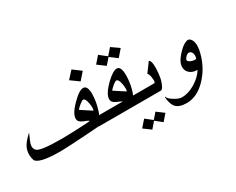

<svg xmlns="http://www.w3.org/2000/svg" viewBox="-148 -1196 2346 1910"><g transform="rotate(-30 1024.5 -241.0)"><path d="M742.7 -238.3Q752 -266.6 741.7 -322.3Q730 -382.3 705.6 -382.3Q699.7 -382.3 687.7 -374.8Q675.8 -367.2 662.6 -356.7Q649.4 -346.2 637.5 -334.7Q625.5 -323.2 620.1 -315.4Q650.9 -294.9 680.7 -275.4Q710.4 -255.9 741.2 -236.3Q742.7 -237.3 742.7 -238.3ZM847.7 -632.8 776.4 -551.8 682.6 -619.6 756.8 -700.7ZM762.7 -73.2H706.1L710 -76.2Q709.5 -75.7 692.9 -74.2Q676.3 -72.8 648.4 -70.8Q620.6 -68.8 584.5 -66.4Q548.3 -64 509.3 -61.5Q470.2 -59.1 430.9 -56.9Q391.6 -54.7 357.4 -53Q323.2 -51.3 296.6 -50.3Q270 -49.3 256.8 -49.3Q127 -49.3 57.9 -65.9Q-11.2 -82.5 -22 -113.8Q-31.7 -144 -32 -174.3Q-32.2 -204.6 -23.9 -232.9Q-3.9 -296.4 78.1 -368.2Q57.6 -322.3 47.4 -298.1Q37.1 -273.9 36.1 -269.5Q19.5 -217.8 49.8 -187Q85 -151.4 330.6 -151.4Q359.9 -151.4 403.6 -152.6Q447.3 -153.8 506.8 -156.2Q573.7 -159.2 611.1 -161.4Q648.4 -163.6 658.2 -166.5Q652.8 -172.9 641.1 -178.5Q629.4 -184.1 610.8 -190.9Q588.4 -199.2 574.7 -208.5Q561 -217.8 554.4 -229Q547.9 -240.2 547.9 -254.2Q547.9 -268.1 553.7 -286.1Q569.3 -335.4 642.6 -406.7Q682.1 -446.3 712.9 -464.8Q743.7 -483.4 764.6 -483.4Q814.9 -483.4 813.5 -381.8Q812.5 -338.9 805.2 -296.9Q797.9 -254.9 783.7 -210.4Q779.3 -195.8 775.4 -186.3Q771.5 -176.8 767.6 -169.4H793.5Z M1126 -239.3Q1133.8 -264.6 1123.5 -322.8Q1112.3 -382.3 1086.9 -382.3Q1080.1 -382.3 1068.1 -374.8Q1056.2 -367.2 1043.2 -356.4Q1030.3 -345.7 1018.8 -334.2Q1007.3 -322.8 1002 -315.4Q1032.7 -294.9 1063 -275.1Q1093.3 -255.4 1124 -235.8Q1125.5 -237.3 1126 -239.3ZM993.2 -619.6 1058.6 -694.3 1138.7 -631.3 1200.2 -702.1 1288.1 -640.6 1220.2 -562.5 1138.7 -624 1079.1 -555.7ZM1149.9 -73.2H733.9L764.6 -169.4H1040Q1025.4 -179.7 996.1 -190.9Q974.1 -199.7 960.4 -209Q946.8 -218.3 939.9 -229.7Q933.1 -241.2 933.1 -255.1Q933.1 -269 938.5 -287.1Q954.6 -336.4 1027.3 -407.7Q1106 -483.4 1150.9 -483.4Q1200.2 -483.4 1198.7 -373Q1197.8 -328.6 1190.9 -285.6Q1184.1 -242.7 1169.9 -199.7Q1163.6 -179.7 1158.2 -169.4H1180.7Z M1072.3 159.7 1138.2 84.5 1214.8 144.5 1270.5 80.6 1350.6 140.6 1288.6 211.9 1213.4 151.9 1154.3 220.2ZM1474.1 -158.2Q1447.3 -73.2 1420.9 -73.2H1121.1L1151.9 -169.4H1402.3Q1407.2 -169.4 1410.2 -179.7Q1413.1 -189 1412.4 -206.3Q1411.6 -223.6 1408.2 -240.7Q1404.8 -257.8 1399.4 -270.5Q1394 -283.2 1387.2 -283.2L1465.3 -389.2Q1476.1 -386.2 1481.9 -370.8Q1487.8 -355.5 1489.7 -333Q1491.7 -310.5 1490.7 -283.9Q1489.7 -257.3 1487.1 -232.7Q1484.4 -208 1480.7 -188Q1477.1 -168 1474.1 -158.2Z M1886.7 -177.7Q1891.1 -192.9 1890.9 -207.8Q1890.6 -222.7 1886 -234.6Q1881.3 -246.6 1872.1 -254.2Q1862.8 -261.7 1849.1 -261.7Q1841.3 -261.7 1832.8 -257.1Q1824.2 -252.4 1816.7 -245.4Q1809.1 -238.3 1803.2 -230Q1797.4 -221.7 1794.9 -213.9Q1792 -205.1 1798.3 -197.3Q1804.7 -189.5 1816.2 -183.1Q1827.6 -176.8 1842.5 -173.1Q1857.4 -169.4 1872.1 -169.4Q1884.3 -169.4 1886.7 -177.7ZM1937 -163.1Q1917 -100.1 1884.8 -45.9Q1852.5 8.3 1808.1 55.2Q1704.6 163.1 1585.9 163.1Q1499.5 163.1 1462.9 123Q1429.7 86.9 1423.8 2.4L1429.2 0Q1431.6 13.2 1446.3 28.1Q1460.9 43 1488.8 59.6Q1538.1 89.8 1573.2 89.8Q1608.4 89.8 1647 77.6Q1685.5 65.4 1721.9 43.7Q1758.3 22 1789.8 -7.3Q1821.3 -36.6 1841.8 -70.8Q1840.3 -69.8 1836.9 -69.8Q1806.6 -69.8 1782.5 -80.3Q1758.3 -90.8 1742.9 -109.1Q1727.5 -127.4 1723.1 -152.6Q1718.8 -177.7 1728 -207Q1741.2 -250.5 1801.3 -312Q1833.5 -344.7 1860.1 -360.4Q1886.7 -376 1907.2 -376Q1913.1 -376 1919.4 -373.3Q1925.8 -370.6 1931.2 -365.2Q1957 -340.3 1959.2 -290Q1961.4 -239.7 1937 -163.1Z"/></g></svg>

Font: XB Khoramshahr
Style: Italic
Weight: 400
Italic angle: -12°
Designer: Behnam
Foundry: Irmug
Version: Version 8.005 2009